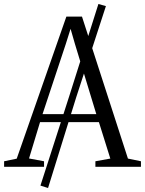

<svg xmlns="http://www.w3.org/2000/svg" viewBox="-28 -833 724 959"><path d="M174 94 319.5 -358 463.5 -813 501 -802.5 352.5 -346.5 212 106ZM55.5 -40.5 303.5 -750H381.5L611 -41L676 -27.5V0H448.5V-27.5L523 -41L466 -223H172L117 -41.5L192 -27.5V0H-7.5V-27.5ZM453 -263 346 -614.5 324.5 -689 300.5 -613 184.5 -263Z"/></svg>

Font: Merriweather 96pt Light
Style: Regular
Weight: 300
Version: Version 2.100